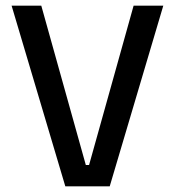

<svg xmlns="http://www.w3.org/2000/svg" viewBox="-20 -659 618 679"><path d="M368 0H211L21 -639H126L283.5 -75.5H295L452.5 -639H557.5Z"/></svg>

Font: Anek Malayalam Medium Medium
Style: Regular
Weight: 500
Version: Version 1.003